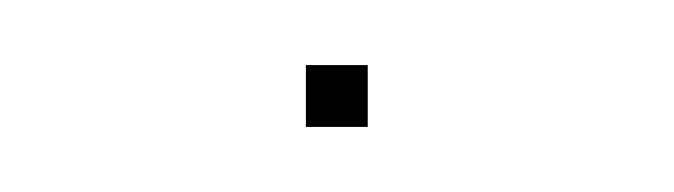

<svg xmlns="http://www.w3.org/2000/svg" viewBox="-20 -310 207 59"><path d="M93 -290V-271H74V-290Z"/></svg>

Font: Hepta Slab Hairline
Style: Regular
Weight: 400
Designer: Michael LaGattuta
Foundry: Michael LaGattuta
Version: Version 1.100; ttfautohint (v1.8) -l 8 -r 50 -G 200 -x 14 -D